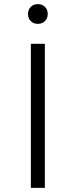

<svg xmlns="http://www.w3.org/2000/svg" viewBox="-20 -913 368 933"><path d="M130 0V-700H198V0ZM116 -845Q116 -866 129.5 -879.5Q143 -893 164 -893Q185 -893 198.5 -879.5Q212 -866 212 -845Q212 -824 198.5 -810.5Q185 -797 164 -797Q143 -797 129.5 -810.5Q116 -824 116 -845Z"/></svg>

Font: Aboreto
Style: Regular
Weight: 400
Designer: Dominik Jáger
Foundry: Dominik Jáger
Version: Version 1.001; ttfautohint (v1.8.4.7-5d5b)